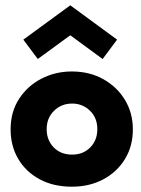

<svg xmlns="http://www.w3.org/2000/svg" viewBox="-20 -692 533 724"><path d="M251 12Q181.5 12 129.5 -16Q77.5 -44 48.8 -92.8Q20 -141.5 20 -204Q20 -270 51.8 -319Q83.5 -368 136 -395.2Q188.5 -422.5 251 -422.5Q317.5 -422.5 369.5 -393.5Q421.5 -364.5 451.2 -315.2Q481 -266 481 -204Q481 -141 451.2 -92.2Q421.5 -43.5 369.5 -15.8Q317.5 12 251 12ZM252 -109Q293.5 -109 320.2 -136Q347 -163 347 -205Q347 -248 319 -274.8Q291 -301.5 252 -301.5Q211.5 -301.5 183.8 -274.2Q156 -247 156 -205Q156 -163.5 182.5 -136.2Q209 -109 252 -109ZM367 -469.5 245 -559 122.5 -469.5 68 -542.5 245 -672 421.5 -542.5Z"/></svg>

Font: Lucymar Sans
Style: Bold
Weight: 700
Foundry: The League of Moveable Type (original font) / Main changes by Cristiano Sobral with portions from Mirco Monsees
Version: Version 2.001;August 30, 2020;FontCreator 13.0.0.2681 64-bit